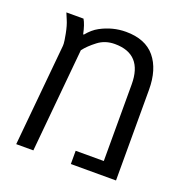

<svg xmlns="http://www.w3.org/2000/svg" viewBox="-117 -749 834 858"><g transform="rotate(20 300.0 -320.0)"><path d="M339.8 -639.6Q432.1 -639.6 478.3 -584Q524.4 -528.3 524.4 -430.7V0H309.6V-63H443.4V-427.2Q443.4 -571.3 311.5 -571.3Q265.6 -571.3 231.9 -545.4Q197.8 -519.5 177.7 -493.2L131.3 0H49.8L95.7 -484.4V-495.1Q95.7 -503.9 88.9 -540Q82 -576.2 71.8 -599.6L59.1 -629.9H140.6Q153.8 -607.9 163.1 -563.5H166.5Q191.4 -593.8 218.8 -608.4Q276.4 -639.6 339.8 -639.6Z"/></g></svg>

Font: OpenSansHebrew-Regular
Style: Regular
Weight: 400
Foundry: Ascender Corporation, Yanek Iontef
Version: Version 2.001;PS 002.001;hotconv 1.0.70;makeotf.lib2.5.58329